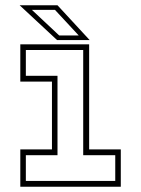

<svg xmlns="http://www.w3.org/2000/svg" viewBox="-20 -708 535 728"><path d="M57 0V-141.5H177V-398.5H57V-540H318V-141.5H438V0ZM78 -22H417V-119.5H295.5V-518.5H78V-420.5H198V-119.5H78ZM320 -556H196.5L54.5 -688H198ZM278.5 -573.5 188.5 -670.5H101L204.5 -573.5Z"/></svg>

Font: Tourney Thin ExtraLight
Style: Regular
Weight: 250
Version: Version 1.015